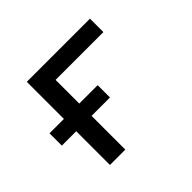

<svg xmlns="http://www.w3.org/2000/svg" viewBox="-124 -684 849 849"><g transform="rotate(-45 300.0 -260.0)"><path d="M128 0V-211H38V-288H128V-520H523V-436H224V-288H339V-211H224V0Z"/></g></svg>

Font: Iosevka Fixed Curly Md Ex
Style: Regular
Weight: 500
Width: 7
Monospace: yes
Designer: Belleve Invis
Foundry: Belleve Invis
Version: Version 30.1.2